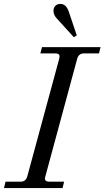

<svg xmlns="http://www.w3.org/2000/svg" viewBox="-30 -950 528 970"><path d="M286.1 0H-9.8L-2 -32.2H74.2Q100.6 -32.2 107.9 -59.1L269 -652.8Q271 -660.6 271 -665Q271 -680.2 250 -680.2H173.8L182.1 -711.9H478L470.2 -680.2H394Q367.2 -680.2 359.9 -652.8L199.2 -59.1Q196.8 -49.3 196.8 -48.8Q196.8 -32.2 217.8 -32.2H293.9ZM240.2 -895Q240.2 -902.3 242.4 -909.4Q244.6 -916.5 252.9 -923.3Q261.2 -930.2 274.9 -930.2Q303.7 -930.2 316.9 -893.1L357.9 -771L342.8 -762.2L254.9 -858.9Q240.2 -875.5 240.2 -895Z"/></svg>

Font: Flanker Steampunk
Style: Italic
Weight: 400
Italic angle: -12°
Designer: Alexey Kryukov, Leonardo Di Lena
Foundry: Alexey Kryukov, Leonardo Di Lena
Version: 1.210